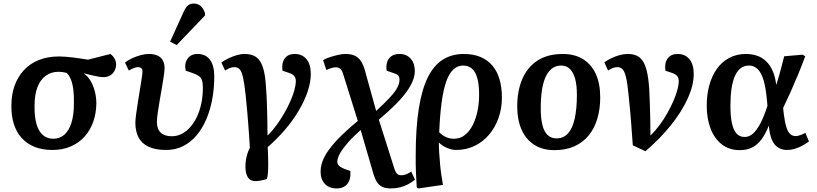

<svg xmlns="http://www.w3.org/2000/svg" viewBox="-20 -828 4588 1078"><path d="M274 14Q217 14 174 -3.5Q131 -21 101.5 -53.5Q72 -86 57.5 -132.5Q43 -179 44 -238Q44 -297 62 -347Q80 -397 114 -434Q148 -471 198 -491Q248 -511 312 -511Q327 -511 347 -509.5Q367 -508 388.5 -505.5Q410 -503 432 -499.5Q454 -496 474 -493L600 -525Q617 -512 624.5 -497Q632 -482 632 -466Q632 -449 624 -432.5Q616 -416 600.5 -405.5Q585 -395 559 -395Q547 -395 531 -398Q515 -401 495 -405.5Q475 -410 452 -416V-414Q473 -400 488.5 -374Q504 -348 512.5 -315Q521 -282 521 -245Q520 -193 504 -146Q488 -99 456.5 -63Q425 -27 379 -6.5Q333 14 274 14ZM279 -49Q315 -49 340.5 -71Q366 -93 380.5 -137Q395 -181 395 -247Q396 -293 391.5 -326.5Q387 -360 377.5 -383Q368 -406 354 -419Q341 -422 330 -423.5Q319 -425 309 -425Q267 -425 236.5 -402.5Q206 -380 190 -338Q174 -296 174 -235Q173 -172 185 -131Q197 -90 221 -69.5Q245 -49 279 -49Z M913 14Q852 14 813.5 -4.5Q775 -23 757.5 -57Q740 -91 740 -138Q740 -154 744 -185Q748 -216 754 -253.5Q760 -291 766 -327.5Q772 -364 776 -390.5Q780 -417 780 -426Q780 -439 773.5 -445Q767 -451 754 -451Q744 -451 730.5 -445.5Q717 -440 703 -432L682 -477Q700 -491 723 -501.5Q746 -512 770.5 -518.5Q795 -525 815 -525Q847 -525 866.5 -515Q886 -505 895 -487.5Q904 -470 904 -447Q904 -430 899.5 -400.5Q895 -371 889 -335.5Q883 -300 876.5 -263Q870 -226 865.5 -194.5Q861 -163 861 -143Q861 -103 882.5 -83Q904 -63 945 -63Q974 -63 1000.5 -76.5Q1027 -90 1048.5 -114.5Q1070 -139 1086 -173Q1102 -207 1110.5 -248Q1119 -289 1119 -335Q1119 -362 1114 -377Q1109 -392 1096.5 -401Q1084 -410 1061 -418L1023 -431Q1014 -470 1032.5 -497.5Q1051 -525 1090 -525Q1118 -525 1139 -511.5Q1160 -498 1171.5 -470Q1183 -442 1183 -398Q1183 -334 1172 -273Q1161 -212 1139 -160Q1117 -108 1084.5 -69Q1052 -30 1009 -8Q966 14 913 14ZM972 -575 935 -594 1010 -759Q1022 -786 1034.5 -797Q1047 -808 1068 -808Q1091 -808 1106.5 -794.5Q1122 -781 1131 -755V-741Z M1414 189Q1385 189 1371.5 167.5Q1358 146 1358 107Q1358 88 1361 69Q1364 50 1370 32Q1376 14 1383 1Q1380 -43 1378 -74.5Q1376 -106 1373.5 -135.5Q1371 -165 1368 -202.5Q1365 -240 1359 -296Q1352 -360 1344.5 -393.5Q1337 -427 1325.5 -439Q1314 -451 1296 -451Q1285 -451 1273 -447Q1261 -443 1244 -432L1223 -477Q1241 -490 1263 -500.5Q1285 -511 1308.5 -518Q1332 -525 1354 -525Q1392 -525 1417 -508.5Q1442 -492 1456 -450.5Q1470 -409 1474 -331Q1477 -293 1478.5 -248Q1480 -203 1481 -156.5Q1482 -110 1482 -67Q1509 -93 1533 -126Q1557 -159 1577 -194Q1597 -229 1611.5 -262.5Q1626 -296 1633.5 -324.5Q1641 -353 1641 -372Q1641 -390 1632 -401Q1623 -412 1602 -419L1566 -431Q1560 -474 1578.5 -499.5Q1597 -525 1634 -525Q1677 -525 1701 -495.5Q1725 -466 1725 -413Q1725 -366 1707 -313Q1689 -260 1656.5 -205.5Q1624 -151 1579.5 -99Q1535 -47 1483 -2Q1484 10 1484.5 29Q1485 48 1485.5 65.5Q1486 83 1486 93Q1486 121 1484.5 142.5Q1483 164 1478 177Q1460 183 1442 186Q1424 189 1414 189Z M1871 230Q1828 230 1804 204.5Q1780 179 1780 135Q1780 95 1801.5 53Q1823 11 1869 -38.5Q1915 -88 1989 -149L1908 -408Q1901 -432 1891.5 -441Q1882 -450 1866 -450Q1851 -450 1838 -445Q1825 -440 1812 -435L1794 -490Q1808 -499 1830.5 -506.5Q1853 -514 1877 -519.5Q1901 -525 1919 -525Q1950 -525 1970.5 -516Q1991 -507 2005 -487Q2019 -467 2029 -432L2092 -205Q2144 -253 2172.5 -284.5Q2201 -316 2212 -338.5Q2223 -361 2223 -380Q2223 -396 2216 -404Q2209 -412 2189 -418L2151 -431Q2147 -458 2153.5 -479Q2160 -500 2177.5 -512.5Q2195 -525 2223 -525Q2263 -525 2286 -498.5Q2309 -472 2309 -429Q2309 -404 2298.5 -376.5Q2288 -349 2265 -316Q2242 -283 2203 -243.5Q2164 -204 2107 -156L2193 115Q2200 138 2209 147Q2218 156 2232 156Q2244 156 2256.5 152Q2269 148 2289 136L2310 181Q2293 195 2271.5 206.5Q2250 218 2225.5 224Q2201 230 2175 230Q2147 230 2128.5 222Q2110 214 2098 196.5Q2086 179 2078 153L2005 -98Q1964 -62 1934.5 -28.5Q1905 5 1889.5 32Q1874 59 1874 80Q1874 93 1883.5 102.5Q1893 112 1913 120L1947 132Q1951 178 1930.5 204Q1910 230 1871 230Z M2330 230 2320 225Q2318 196 2317 173Q2316 150 2315 129.5Q2314 109 2314 89Q2314 69 2314 46Q2314 -110 2331.5 -219Q2349 -328 2383 -395.5Q2417 -463 2467.5 -494Q2518 -525 2584 -525Q2638 -525 2678 -508Q2718 -491 2745 -459Q2772 -427 2785 -381.5Q2798 -336 2798 -281Q2798 -219 2779 -165.5Q2760 -112 2725.5 -71.5Q2691 -31 2644 -8.5Q2597 14 2540 14Q2517 14 2490 2.5Q2463 -9 2445 -27H2444Q2444 0 2446 31.5Q2448 63 2451 95.5Q2454 128 2458.5 157.5Q2463 187 2467 210ZM2529 -49Q2563 -49 2589 -69Q2615 -89 2633 -123.5Q2651 -158 2660.5 -202.5Q2670 -247 2670 -297Q2670 -352 2660 -388.5Q2650 -425 2630 -442.5Q2610 -460 2580 -460Q2549 -460 2525 -437.5Q2501 -415 2485 -369Q2469 -323 2459.5 -252.5Q2450 -182 2446 -85Q2466 -66 2486 -57.5Q2506 -49 2529 -49Z M3093 15Q3026 15 2979 -15.5Q2932 -46 2908 -101Q2884 -156 2884 -230Q2884 -318 2912.5 -384.5Q2941 -451 2998 -488Q3055 -525 3140 -525Q3207 -525 3254 -495.5Q3301 -466 3325.5 -412Q3350 -358 3350 -281Q3350 -217 3334 -162.5Q3318 -108 3286 -68.5Q3254 -29 3206 -7Q3158 15 3093 15ZM3104 -51Q3144 -51 3169.5 -79.5Q3195 -108 3207 -163Q3219 -218 3219 -296Q3219 -350 3209 -386Q3199 -422 3179.5 -441Q3160 -460 3130 -460Q3103 -460 3082 -445.5Q3061 -431 3046 -401.5Q3031 -372 3023.5 -326.5Q3016 -281 3016 -219Q3016 -163 3025.5 -125.5Q3035 -88 3055 -69.5Q3075 -51 3104 -51Z M3604 21 3533 -12Q3530 -50 3528 -77.5Q3526 -105 3524 -133.5Q3522 -162 3518.5 -200Q3515 -238 3509 -296Q3503 -360 3495 -393.5Q3487 -427 3475.5 -439Q3464 -451 3446 -451Q3435 -451 3423 -447Q3411 -443 3394 -432L3373 -478Q3391 -491 3413 -501.5Q3435 -512 3459 -518.5Q3483 -525 3504 -525Q3533 -525 3553.5 -516Q3574 -507 3588.5 -486Q3603 -465 3612 -427Q3621 -389 3625 -331Q3627 -293 3628.5 -248Q3630 -203 3631 -156.5Q3632 -110 3632 -67Q3659 -93 3683.5 -126Q3708 -159 3727.5 -194Q3747 -229 3761.5 -262.5Q3776 -296 3783.5 -324.5Q3791 -353 3791 -372Q3791 -390 3782 -401Q3773 -412 3752 -419L3716 -431Q3710 -474 3728.5 -499.5Q3747 -525 3784 -525Q3827 -525 3851 -495.5Q3875 -466 3875 -413Q3875 -350 3842 -276.5Q3809 -203 3748 -126.5Q3687 -50 3604 21Z M4134 15Q4074 15 4032.5 -17.5Q3991 -50 3969.5 -106Q3948 -162 3948 -235Q3948 -297 3962.5 -349.5Q3977 -402 4005 -441.5Q4033 -481 4074.5 -503Q4116 -525 4168 -525Q4201 -525 4229.5 -515.5Q4258 -506 4280 -485.5Q4302 -465 4317 -432.5Q4332 -400 4338 -353H4339Q4347 -377 4354 -402.5Q4361 -428 4368.5 -456Q4376 -484 4383 -512L4486 -521L4501 -512Q4483 -463 4462 -412Q4441 -361 4419.5 -313Q4398 -265 4377 -222L4380 -193Q4386 -144 4394.5 -116Q4403 -88 4416 -76Q4429 -64 4448 -64Q4458 -64 4473.5 -69.5Q4489 -75 4502 -82L4522 -34Q4505 -21 4484.5 -10Q4464 1 4442.5 7.5Q4421 14 4399 14Q4371 14 4349 0.5Q4327 -13 4314 -43Q4301 -73 4297 -121H4296Q4278 -76 4255.5 -45.5Q4233 -15 4203 0Q4173 15 4134 15ZM4161 -59Q4187 -59 4208.5 -78.5Q4230 -98 4250 -136.5Q4270 -175 4289 -234L4286 -265Q4280 -334 4267.5 -376.5Q4255 -419 4234.5 -439.5Q4214 -460 4185 -460Q4158 -460 4138.5 -445Q4119 -430 4106 -400.5Q4093 -371 4087 -329.5Q4081 -288 4081 -234Q4081 -175 4089.5 -136Q4098 -97 4115.5 -78Q4133 -59 4161 -59Z"/></svg>

Font: Literata 18pt SemiBold
Style: Italic
Weight: 600
Italic angle: -2°
Designer: Latin by Veronika Burian and Jose Scaglione. Greek by Irene Vlachou. Cyrillic by Vera Evstafieva
Foundry: TypeTogether
Version: Version 3.103;gftools[0.9.29]